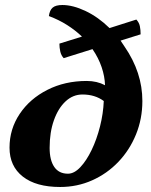

<svg xmlns="http://www.w3.org/2000/svg" viewBox="-20 -734 602 766"><path d="M220 12Q124 12 71 -29.5Q18 -71 18 -145Q18 -219 58.5 -279.5Q99 -340 169 -375.5Q239 -411 326 -411Q367 -411 399 -394Q398 -429 385.5 -466Q373 -503 349 -538L234 -502Q224 -513 220.5 -528.5Q217 -544 217 -560L307 -588Q281 -613 248 -634Q215 -655 175 -670Q178 -693 190 -703.5Q202 -714 229 -714Q271 -714 321.5 -690Q372 -666 417 -622L524 -656Q535 -644 538 -629.5Q541 -615 541 -597L461 -572Q469 -560 477 -548Q548 -445 548 -331Q548 -260 522.5 -197.5Q497 -135 452 -88Q407 -41 347.5 -14.5Q288 12 220 12ZM251 -41Q276 -41 300.5 -67Q325 -93 345.5 -135.5Q366 -178 379 -229.5Q392 -281 394 -331Q359 -357 309 -357Q271 -357 241.5 -329.5Q212 -302 195 -254Q178 -206 178 -144Q178 -95 196.5 -68Q215 -41 251 -41Z"/></svg>

Font: Petrona ExtraBold
Style: Italic
Weight: 800
Italic angle: -9°
Designer: Ringo R. Seeber
Foundry: Ringo R. Seeber
Version: Version 2.001; ttfautohint (v1.8.3)